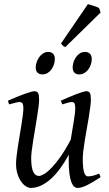

<svg xmlns="http://www.w3.org/2000/svg" viewBox="-20 -907 539 947"><path d="M476.1 -33.2Q436.5 -6.8 408.9 6.6Q381.3 20 362.8 20Q354.5 20 346.7 14.2Q338.9 8.3 332.5 -7.3Q326.2 -22.9 322.5 -50Q318.8 -77.1 318.8 -119.1Q318.8 -124.5 319.1 -131.1Q319.3 -137.7 319.8 -144.5Q299.8 -107.9 277.8 -77.6Q255.9 -47.4 231.9 -25.6Q208 -3.9 182.6 8.1Q157.2 20 130.9 20Q121.1 20 108.6 12.5Q96.2 4.9 85.2 -10.3Q74.2 -25.4 66.7 -47.9Q59.1 -70.3 59.1 -100.1Q59.1 -114.7 61.8 -137.2Q64.5 -159.7 68.4 -185.5Q72.3 -211.4 77.1 -239.3Q82 -267.1 85.9 -292.5Q89.8 -317.9 92.5 -338.4Q95.2 -358.9 95.2 -371.1Q95.2 -382.3 93.8 -388.9Q92.3 -395.5 89.6 -398.7Q86.9 -401.9 83.3 -402.8Q79.6 -403.8 75.2 -403.8Q70.8 -403.8 62.5 -401.9Q54.2 -399.9 45.9 -397.7Q37.6 -395.5 24.9 -392.1L19 -410.2Q39.6 -419.4 60.3 -428Q81.1 -436.5 98.6 -442.9Q116.2 -449.2 129.6 -453.1Q143.1 -457 148.9 -457Q163.1 -457 168 -447.8Q172.9 -438.5 172.9 -416Q172.9 -401.9 169.9 -378.9Q167 -356 162.6 -328.6Q158.2 -301.3 153.3 -272Q148.4 -242.7 144 -215.3Q139.6 -188 136.7 -165Q133.8 -142.1 133.8 -127.9Q133.8 -81.1 143.8 -60.1Q153.8 -39.1 171.9 -39.1Q181.6 -39.1 197.8 -48.6Q213.9 -58.1 234.4 -79.3Q254.9 -100.6 279.1 -134.8Q303.2 -168.9 329.1 -218.8Q332.5 -241.2 336.4 -263.7Q340.3 -286.1 343.5 -306.2Q346.7 -326.2 348.9 -343Q351.1 -359.9 351.1 -371.1Q351.1 -382.3 349.9 -388.9Q348.6 -395.5 346.2 -398.7Q343.8 -401.9 340.6 -402.8Q337.4 -403.8 333 -403.8Q328.6 -403.8 321 -401.9Q313.5 -399.9 305.9 -397.7Q298.3 -395.5 287.1 -392.1L279.8 -410.2Q300.3 -419.4 320.3 -428Q340.3 -436.5 357.2 -442.9Q374 -449.2 386.7 -453.1Q399.4 -457 405.8 -457Q419.4 -457 423.8 -447.8Q428.2 -438.5 428.2 -416Q428.2 -401.9 425.3 -379.2Q422.4 -356.4 418 -329.3Q413.6 -302.2 408.2 -272.7Q402.8 -243.2 398.4 -215.6Q394 -188 391.1 -164.1Q388.2 -140.1 388.2 -124Q388.2 -79.6 394.5 -58.3Q400.9 -37.1 413.1 -37.1Q425.8 -37.1 438.7 -40.3Q451.7 -43.5 469.2 -50.8ZM250.5 -616.2Q250.5 -602.5 246.1 -589.1Q241.7 -575.7 233.9 -564.7Q226.1 -553.7 214.6 -546.9Q203.1 -540 189.5 -540Q173.8 -540 165 -548.8Q156.2 -557.6 156.2 -574.2Q156.2 -587.4 160.9 -600.8Q165.5 -614.3 173.6 -625.5Q181.6 -636.7 193.1 -643.8Q204.6 -650.9 218.3 -650.9Q233.4 -650.9 241.9 -641.8Q250.5 -632.8 250.5 -616.2ZM432.6 -616.2Q432.6 -602.5 428.2 -589.1Q423.8 -575.7 415.8 -564.7Q407.7 -553.7 396.2 -546.9Q384.8 -540 370.6 -540Q355.5 -540 346.9 -548.8Q338.4 -557.6 338.4 -574.2Q338.4 -587.4 342.8 -600.8Q347.2 -614.3 355 -625.5Q362.8 -636.7 374 -643.8Q385.3 -650.9 399.4 -650.9Q414.6 -650.9 423.6 -641.8Q432.6 -632.8 432.6 -616.2ZM476.1 -845.2 302.7 -675.3Q294.9 -677.2 291.3 -680.7Q287.6 -684.1 280.8 -692.4L413.6 -886.7Q418.5 -885.3 426 -883.1Q433.6 -880.9 441.9 -878.2Q450.2 -875.5 457.5 -872.6Q464.8 -869.6 468.8 -867.2Z"/></svg>

Font: Akkhara
Style: Italic
Weight: 400
Italic angle: -7°
Designer: J. Victor Gaultney
Version: Version 1.00 June 13, 2006, initial release